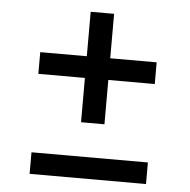

<svg xmlns="http://www.w3.org/2000/svg" viewBox="-48 -762 716 723"><g transform="rotate(5 310.0 -401.0)"><path d="M90 -465H266V-297.5H354.5V-465H530V-547H354.5V-715H266V-547H90ZM90 -87H530V-168.5H90Z"/></g></svg>

Font: Monaspace Neon
Style: Regular
Weight: 400
Designer: Riley Cran & the Lettermatic Team
Foundry: Lettermatic
Version: Version 1.200 (Monaspace Neon)